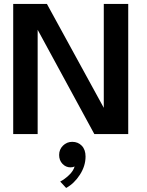

<svg xmlns="http://www.w3.org/2000/svg" viewBox="-20 -680 745 974"><path d="M458.5 0 171 -529V0H47V-660H218L506.5 -133V-660H630.5V0ZM346.5 39.5Q375.5 39.5 394.8 59.2Q414 79 414 114Q414 162 385.2 206.5Q356.5 251 315.5 273.5L285.5 241Q308.5 229 330.2 208.2Q352 187.5 358.5 164.5Q350 169 337.5 169Q314 169 297 151.2Q280 133.5 280 106Q280 78 299.5 58.8Q319 39.5 346.5 39.5Z"/></svg>

Font: League Spartan SemiBold
Style: Regular
Weight: 600
Foundry: The League of Moveable Type
Version: Version 2.002